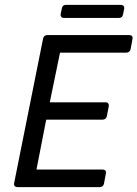

<svg xmlns="http://www.w3.org/2000/svg" viewBox="-20 -769 565 789"><path d="M234.4 -735.4 229.5 -712.9C227.5 -702.1 232.4 -695.3 243.2 -695.3H468.8C477.5 -695.3 483.4 -699.2 485.4 -709L490.2 -732.4C492.2 -743.2 486.3 -749 475.6 -749H251C242.2 -749 236.3 -745.1 234.4 -735.4ZM157.2 -611.3 38.1 -16.6C36.1 -5.9 42 0 52.7 0H389.6C398.4 0 405.3 -4.9 407.2 -13.7L415 -55.7C417 -66.4 412.1 -72.3 401.4 -72.3H129.9L169.9 -277.3H401.4C410.2 -277.3 417 -282.2 418.9 -291L426.8 -331.1C428.7 -341.8 423.8 -348.6 413.1 -348.6H184.6L226.6 -552.7H499C507.8 -552.7 514.6 -557.6 516.6 -566.4L524.4 -608.4C526.4 -619.1 521.5 -625 510.7 -625H174.8C166 -625 159.2 -620.1 157.2 -611.3Z"/></svg>

Font: Ed Sans Neue
Style: Italic
Weight: 400
Italic angle: -11°
Designer: Stephen Hutchings
Version: Version 1.004;PS 001.004;hotconv 1.0.88;makeotf.lib2.5.64775